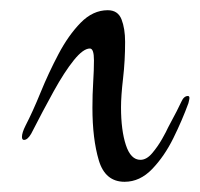

<svg xmlns="http://www.w3.org/2000/svg" viewBox="-20 -409 391 376"><path d="M224 -53Q186 -53 173.5 -95Q161 -137 161 -198Q161 -224 162.5 -248Q164 -272 164 -291Q164 -314 156 -314Q143 -314 124.5 -291Q106 -268 85 -230Q64 -192 41 -147Q34 -135 27 -135Q23 -135 23 -141Q23 -149 30 -163Q44 -190 59.5 -228Q75 -266 94.5 -303Q114 -340 138 -364.5Q162 -389 191 -389Q211 -389 218 -371Q225 -353 225 -327Q225 -290 221 -255.5Q217 -221 217 -199Q217 -154 226.5 -125Q236 -96 255 -96Q267 -96 278 -109Q289 -122 297.5 -137Q306 -152 309 -159Q330 -198 335 -209.5Q340 -221 348 -221Q351 -221 351 -217Q351 -215 349 -207Q337 -174 319.5 -138.5Q302 -103 278 -78Q254 -53 224 -53Z"/></svg>

Font: Comforter
Style: Regular
Weight: 400
Designer: Robert E. Leuschke
Foundry: Robert E. Leuschke
Version: Version 1.013; ttfautohint (v1.8.3)